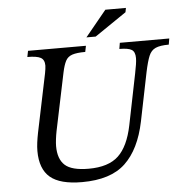

<svg xmlns="http://www.w3.org/2000/svg" viewBox="-57 -881 915 948"><g transform="rotate(-5 401.0 -407.0)"><path d="M312 12Q203 12 154 -29.5Q105 -71 105 -160Q105 -180 108 -202.5Q111 -225 116 -250L176 -539Q178 -550 179.5 -560Q181 -570 181 -577Q181 -606 162 -616.5Q143 -627 96 -627L102 -657H389L383 -627Q341 -627 318.5 -619.5Q296 -612 285.5 -592Q275 -572 267 -534L208 -251Q204 -231 201.5 -210.5Q199 -190 199 -176Q199 -112 232.5 -81.5Q266 -51 350 -51Q448 -51 497.5 -97.5Q547 -144 568 -247L619 -499Q624 -524 627 -543Q630 -562 630 -575Q630 -606 613 -616.5Q596 -627 552 -627L557 -657H802L797 -627Q754 -627 731.5 -617Q709 -607 698 -580.5Q687 -554 676 -502L627 -261Q599 -125 526.5 -56.5Q454 12 312 12ZM441 -698H395L500 -826H602L598 -805Z"/></g></svg>

Font: STIX Two Text
Style: Italic
Weight: 400
Italic angle: -12°
Designer: Ross Mills, John Hudson & Paul Hanslow, Tiro Typeworks Ltd; with prior portions MicroPress Inc. and Coen Hoffman, Elsevi
Foundry: Tiro Typeworks Ltd
Version: Version 2.13 b171